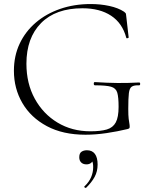

<svg xmlns="http://www.w3.org/2000/svg" viewBox="-20 -656 753 952"><path d="M404 12Q292 12 212.5 -30.5Q133 -73 91 -145Q49 -217 49 -305Q49 -379 77.5 -439.5Q106 -500 157.5 -544Q209 -588 278.5 -612Q348 -636 430 -636Q478 -636 522 -626.5Q566 -617 595 -598Q604 -591 604.5 -587Q605 -583 606 -575L618 -470Q618 -468 612.5 -466.5Q607 -465 606 -469Q587 -541 531 -578Q475 -615 389 -615Q256 -615 183.5 -541.5Q111 -468 111 -340Q111 -242 152.5 -166.5Q194 -91 265.5 -48Q337 -5 428 -5Q479 -5 509.5 -14Q540 -23 554 -49Q568 -75 568 -126Q568 -174 561.5 -196.5Q555 -219 530.5 -226Q506 -233 451 -233Q445 -233 445 -241Q445 -249 450 -249Q512 -245 563 -244.5Q614 -244 670 -247Q675 -247 675 -240Q675 -233 670 -233Q645 -234 633.5 -226.5Q622 -219 619 -194Q616 -169 616 -116Q616 -83 618 -67Q620 -51 621.5 -43.5Q623 -36 623 -28Q623 -22 621 -20Q619 -18 612 -16Q562 -4 508 4Q454 12 404 12ZM407 275Q403 277 399.5 273.5Q396 270 399 268Q422 246 432 222Q442 198 442 173Q442 151 436.5 143Q431 135 423 130L439 127Q442 143 432.5 151Q423 159 409 159Q392 159 382.5 149.5Q373 140 373 124Q373 104 384 96.5Q395 89 411 89Q437 89 450.5 107Q464 125 464 160Q464 194 449 221.5Q434 249 407 275Z"/></svg>

Font: Cormorant Light
Style: Regular
Weight: 300
Designer: Christian Thalmann (Catharsis Fonts)
Foundry: Catharsis Fonts
Version: Version 4.000